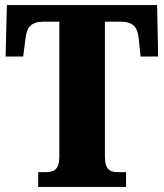

<svg xmlns="http://www.w3.org/2000/svg" viewBox="-20 -734 643 754"><path d="M130 0H475V-58H446C413 -58 392 -65 392 -120V-649H452C505 -649 520 -626 525 -582L532 -512H601L597 -714H7L2 -512H71L80 -582C85 -626 100 -649 153 -649H213V-122C213 -66 191 -58 158 -58H130Z"/></svg>

Font: Noto Serif Armenian Condensed Black
Style: Regular
Weight: 900
Width: 3
Designer: Monotype Design Team
Foundry: Monotype Imaging Inc.
Version: Version 2.008